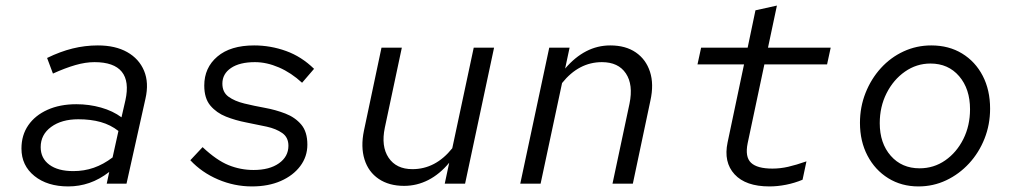

<svg xmlns="http://www.w3.org/2000/svg" viewBox="-20 -659 3640 689"><path d="M225 10Q150 10 103.5 -27.5Q57 -65 57 -126Q57 -174 81.5 -209.5Q106 -245 150.5 -265Q195 -285 254 -285Q300 -285 342.5 -273Q385 -261 416 -238L430 -299Q445 -367 417 -401.5Q389 -436 319 -436Q287 -436 250.5 -425.5Q214 -415 170 -395L149 -451Q196 -474 240.5 -485Q285 -496 331 -496Q394 -496 436.5 -472Q479 -448 497 -405Q515 -362 502 -305L434 0H363L372 -42Q337 -15 300.5 -2.5Q264 10 225 10ZM126 -131Q126 -91 157 -68Q188 -45 243 -45Q282 -45 316.5 -57Q351 -69 384 -94L405 -189Q377 -211 341.5 -221Q306 -231 261 -231Q201 -231 163.5 -203.5Q126 -176 126 -131Z M884 10Q821 10 762.5 -15Q704 -40 663 -84L707 -131Q757 -84 800 -66.5Q843 -49 890 -49Q947 -49 981 -73Q1015 -97 1015 -136Q1015 -166 993 -181.5Q971 -197 937 -204.5Q903 -212 864 -219.5Q825 -227 791 -240.5Q757 -254 735 -280Q713 -306 713 -352Q713 -416 760 -456Q807 -496 892 -496Q951 -496 1006.5 -476Q1062 -456 1107 -412L1064 -362Q1025 -398 981 -417Q937 -436 895 -436Q840 -436 809 -415Q778 -394 778 -359Q778 -328 800 -312Q822 -296 857 -287.5Q892 -279 930.5 -272Q969 -265 1004 -251.5Q1039 -238 1061 -212Q1083 -186 1083 -140Q1083 -97 1057.5 -63Q1032 -29 987.5 -9.5Q943 10 884 10Z M1430 8Q1376 8 1339 -17Q1302 -42 1288 -87Q1274 -132 1286 -190L1349 -488H1422L1361 -201Q1347 -134 1374.5 -93Q1402 -52 1460 -52Q1543 -52 1603 -127L1680 -488H1753L1649 0H1576L1592 -75Q1558 -34 1517 -13Q1476 8 1430 8Z M1847 0 1951 -488H2024L2008 -413Q2043 -454 2083.5 -475Q2124 -496 2170 -496Q2225 -496 2261.5 -471Q2298 -446 2312.5 -401.5Q2327 -357 2314 -298L2251 0H2178L2239 -287Q2253 -355 2226 -395.5Q2199 -436 2140 -436Q2057 -436 1997 -361L1920 0Z M2741 10Q2656 10 2616 -33.5Q2576 -77 2591 -148L2650 -428H2483L2496 -488H2663L2691 -622L2768 -639L2736 -488H2961L2948 -428H2723L2663 -145Q2653 -96 2675 -75Q2697 -54 2752 -54Q2780 -54 2808.5 -60.5Q2837 -67 2874 -80L2860 -14Q2831 -2 2800.5 4Q2770 10 2741 10Z M3276 10Q3215 10 3167.5 -19.5Q3120 -49 3093 -100.5Q3066 -152 3066 -218Q3066 -275 3086 -325.5Q3106 -376 3141 -414.5Q3176 -453 3222.5 -474.5Q3269 -496 3322 -496Q3385 -496 3432.5 -467Q3480 -438 3506.5 -387Q3533 -336 3533 -269Q3533 -212 3513 -161.5Q3493 -111 3457.5 -72.5Q3422 -34 3375.5 -12Q3329 10 3276 10ZM3280 -55Q3331 -55 3372 -83.5Q3413 -112 3437 -160Q3461 -208 3461 -267Q3461 -340 3422 -385.5Q3383 -431 3319 -431Q3269 -431 3227.5 -402Q3186 -373 3161.5 -324.5Q3137 -276 3137 -217Q3137 -145 3176.5 -100Q3216 -55 3280 -55Z"/></svg>

Font: Red Hat Mono
Style: Italic
Weight: 400
Italic angle: -12°
Monospace: yes
Designer: Pentagram, MCKL
Foundry: MCKL
Version: Version 1.030